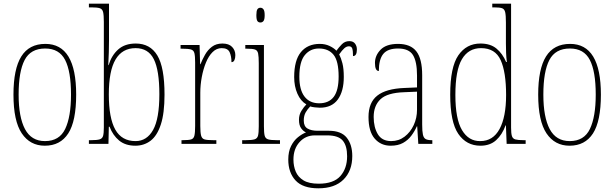

<svg xmlns="http://www.w3.org/2000/svg" viewBox="-20 -780 3331 1041"><path d="M223 10Q143 10 98 -57Q53 -124 53 -267Q53 -406 95.5 -474Q138 -542 226 -542Q393 -542 393 -267Q393 -123 350 -56.5Q307 10 223 10ZM224 -15Q302 -15 333.5 -81Q365 -147 365 -267Q365 -393 333 -455Q301 -517 225 -517Q146 -517 113.5 -454.5Q81 -392 81 -267Q81 -145 115.5 -80Q150 -15 224 -15Z M714 10Q660 10 626 -18Q592 -46 574 -93H570L568 0H462V-20H475Q506 -20 520.5 -24.5Q535 -29 539 -43.5Q543 -58 543 -89V-661Q543 -698 539 -714.5Q535 -731 521 -735.5Q507 -740 477 -740H462V-760H571V-561Q571 -534 570 -496.5Q569 -459 567 -427H569Q585 -480 621 -512Q657 -544 716 -544Q794 -544 833 -479.5Q872 -415 872 -267Q872 -166 852 -105Q832 -44 796.5 -17Q761 10 714 10ZM715 -15Q776 -15 810 -75.5Q844 -136 844 -269Q844 -399 814 -459Q784 -519 715 -519Q643 -519 606.5 -457.5Q570 -396 570 -268Q570 -140 605 -77.5Q640 -15 715 -15Z M964 0V-20H971Q1002 -20 1016 -24Q1030 -28 1034 -44.5Q1038 -61 1038 -97V-441Q1038 -476 1034 -492Q1030 -508 1014.5 -512Q999 -516 966 -516H959V-536H1062L1065 -432H1067Q1077 -457 1091.5 -483Q1106 -509 1129 -526.5Q1152 -544 1186 -544Q1221 -544 1238.5 -525.5Q1256 -507 1256 -481Q1256 -465 1251 -454Q1246 -443 1235 -443Q1235 -475 1225 -497Q1215 -519 1182 -519Q1154 -519 1132.5 -497.5Q1111 -476 1096.5 -440.5Q1082 -405 1074 -362Q1066 -319 1066 -277V-97Q1066 -61 1070.5 -44.5Q1075 -28 1089.5 -24Q1104 -20 1135 -20H1153V0Z M1392 -658Q1381 -658 1375.5 -666Q1370 -674 1370 -698Q1370 -721 1375.5 -729.5Q1381 -738 1392 -738Q1402 -738 1408.5 -729.5Q1415 -721 1415 -698Q1415 -674 1408.5 -666Q1402 -658 1392 -658ZM1293 0V-20H1313Q1345 -20 1360 -24.5Q1375 -29 1379 -44.5Q1383 -60 1383 -95V-437Q1383 -473 1379.5 -490Q1376 -507 1362.5 -511.5Q1349 -516 1319 -516H1310V-536H1411V-95Q1411 -60 1415 -44.5Q1419 -29 1433.5 -24.5Q1448 -20 1480 -20H1498V0Z M1706 241Q1622 241 1582.5 198.5Q1543 156 1543 85Q1543 42 1558 12Q1573 -18 1595.5 -36Q1618 -54 1639 -62Q1624 -69 1612.5 -85Q1601 -101 1601 -131Q1601 -158 1614.5 -179.5Q1628 -201 1641 -214Q1610 -232 1592.5 -272Q1575 -312 1575 -362Q1575 -453 1611.5 -497.5Q1648 -542 1714 -542Q1743 -542 1766.5 -531Q1790 -520 1804 -505Q1817 -523 1833.5 -540Q1850 -557 1874 -557Q1895 -557 1905 -543.5Q1915 -530 1915 -512Q1915 -476 1894 -476Q1894 -504 1890 -516.5Q1886 -529 1872 -529Q1859 -529 1847 -518.5Q1835 -508 1819 -485Q1829 -466 1836.5 -437Q1844 -408 1844 -363Q1844 -285 1811.5 -240.5Q1779 -196 1714 -196Q1703 -196 1686.5 -198Q1670 -200 1662 -203Q1648 -189 1637.5 -171Q1627 -153 1627 -126Q1627 -95 1647.5 -83Q1668 -71 1702 -71H1763Q1830 -71 1860 -33.5Q1890 4 1890 66Q1890 146 1842.5 193.5Q1795 241 1706 241ZM1711 -220Q1763 -220 1789.5 -255Q1816 -290 1816 -365Q1816 -449 1788.5 -483Q1761 -517 1709 -517Q1662 -517 1632.5 -481Q1603 -445 1603 -364Q1603 -293 1631 -256.5Q1659 -220 1711 -220ZM1708 216Q1789 216 1825.5 174.5Q1862 133 1862 67Q1862 10 1838 -18Q1814 -46 1754 -46H1687Q1637 -46 1604 -9.5Q1571 27 1571 85Q1571 121 1583.5 150.5Q1596 180 1625.5 198Q1655 216 1708 216Z M2098 10Q2045 10 2011.5 -28.5Q1978 -67 1978 -146Q1978 -224 2025.5 -261.5Q2073 -299 2172 -303L2241 -306V-371Q2241 -446 2219 -481.5Q2197 -517 2138 -517Q2082 -517 2058 -487.5Q2034 -458 2034 -395Q2013 -395 2013 -439Q2013 -479 2043.5 -510.5Q2074 -542 2138 -542Q2206 -542 2237.5 -501.5Q2269 -461 2269 -372V-105Q2269 -68 2273 -50Q2277 -32 2288 -26Q2299 -20 2320 -20H2324V0H2248L2242 -95H2240Q2228 -68 2210 -44Q2192 -20 2165 -5Q2138 10 2098 10ZM2101 -15Q2142 -15 2173.5 -39Q2205 -63 2223 -101.5Q2241 -140 2241 -185V-283L2171 -280Q2080 -277 2043 -242Q2006 -207 2006 -146Q2006 -90 2028.5 -52.5Q2051 -15 2101 -15Z M2585 10Q2509 10 2465 -54Q2421 -118 2421 -267Q2421 -416 2465 -480Q2509 -544 2585 -544Q2639 -544 2672 -516.5Q2705 -489 2724 -444H2728Q2725 -468 2724 -493.5Q2723 -519 2723 -544V-658Q2723 -697 2719 -714Q2715 -731 2702 -735.5Q2689 -740 2660 -740H2649V-760H2751V-88Q2751 -57 2755.5 -42.5Q2760 -28 2774.5 -24Q2789 -20 2819 -20H2830V0H2727L2723 -100H2721Q2703 -50 2670 -20Q2637 10 2585 10ZM2584 -15Q2653 -15 2688.5 -80.5Q2724 -146 2724 -265Q2724 -389 2694.5 -454Q2665 -519 2588 -519Q2520 -519 2484.5 -459Q2449 -399 2449 -265Q2449 -135 2485 -74.5Q2521 -14 2584 -15Z M3068 10Q2988 10 2943 -57Q2898 -124 2898 -267Q2898 -406 2940.5 -474Q2983 -542 3071 -542Q3238 -542 3238 -267Q3238 -123 3195 -56.5Q3152 10 3068 10ZM3069 -15Q3147 -15 3178.5 -81Q3210 -147 3210 -267Q3210 -393 3178 -455Q3146 -517 3070 -517Q2991 -517 2958.5 -454.5Q2926 -392 2926 -267Q2926 -145 2960.5 -80Q2995 -15 3069 -15Z"/></svg>

Font: Noto Serif Armenian Condensed Thin
Style: Regular
Weight: 100
Width: 3
Designer: Monotype Design Team
Foundry: Monotype Imaging Inc.
Version: Version 2.008; ttfautohint (v1.8.4.7-5d5b)